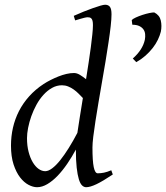

<svg xmlns="http://www.w3.org/2000/svg" viewBox="-20 -762 694 802"><path d="M303.2 -207Q307.6 -236.3 313.5 -273.7Q319.3 -311 326.2 -352.5Q317.9 -361.3 308.3 -370.8Q298.8 -380.4 287.8 -388.2Q276.9 -396 264.6 -400.9Q252.4 -405.8 238.8 -405.8Q216.8 -405.8 197.3 -394.8Q177.7 -383.8 161.4 -365.7Q145 -347.7 132.3 -324.5Q119.6 -301.3 110.8 -276.6Q102.1 -252 97.4 -228Q92.8 -204.1 92.8 -185.1Q92.8 -153.3 99.4 -127.9Q106 -102.5 116.7 -84.5Q127.4 -66.4 141.1 -56.6Q154.8 -46.9 168.9 -46.9Q182.1 -46.9 198.2 -59.1Q214.4 -71.3 231.7 -93Q249 -114.7 267.3 -144Q285.6 -173.3 303.2 -207ZM451.2 -33.2Q409.7 -5.4 383.1 7.3Q356.4 20 339.8 20Q330.6 20 322.8 12.5Q314.9 4.9 309.3 -13.4Q303.7 -31.7 300.3 -62Q296.9 -92.3 296.9 -137.2Q280.3 -106.4 261 -78.1Q241.7 -49.8 220.7 -27.8Q199.7 -5.9 177.7 7.1Q155.8 20 134.8 20Q118.2 20 99.1 10Q80.1 0 63.7 -21.2Q47.4 -42.5 36.6 -75.4Q25.9 -108.4 25.9 -153.8Q25.9 -192.4 34.2 -228.8Q42.5 -265.1 59.3 -298.1Q76.2 -331.1 101.8 -359.6Q127.4 -388.2 162.1 -411.1Q175.8 -419.9 191.7 -428Q207.5 -436 224.1 -442.6Q240.7 -449.2 257.3 -453.1Q273.9 -457 289.1 -457Q301.3 -457 314 -449.2Q326.7 -441.4 339.4 -431.2Q345.2 -466.8 350.3 -501Q355.5 -535.2 359.4 -564.7Q363.3 -594.2 365.7 -618.2Q368.2 -642.1 368.2 -657.2Q368.2 -668.5 366.5 -675Q364.7 -681.6 361.6 -684.8Q358.4 -688 354.5 -689Q350.6 -689.9 346.2 -689.9Q341.8 -689.9 333.3 -688Q324.7 -686 315.9 -683.3Q307.1 -680.7 300.5 -678.7Q293.9 -676.8 293.9 -676.8L288.1 -695.8Q308.6 -705.1 329.3 -713.4Q350.1 -721.7 367.9 -728Q385.7 -734.4 399.4 -738.3Q413.1 -742.2 418.9 -742.2Q432.6 -742.2 439.2 -733.4Q445.8 -724.6 445.8 -702.1Q445.8 -683.1 442.4 -652.8Q439 -622.6 433.3 -585Q427.7 -547.4 420.7 -504.9Q413.6 -462.4 406 -419.2Q398.4 -376 391.4 -334Q384.3 -292 378.7 -255.9Q373 -219.7 369.6 -191.2Q366.2 -162.6 366.2 -146Q366.2 -89.4 371.6 -63.7Q377 -38.1 388.2 -38.1Q400.9 -38.1 414.3 -40.8Q427.7 -43.5 444.8 -50.8L451.2 -33.2ZM651.9 -629.9Q647.9 -613.8 639.4 -595.9Q630.9 -578.1 617.7 -561.3Q604.5 -544.4 587.4 -529.3Q570.3 -514.2 549.3 -502.4L534.7 -517.6Q575.7 -553.7 585 -595.7Q587.4 -608.4 586.2 -619.9Q585 -631.3 578.6 -639.9Q572.3 -648.4 561 -653.6Q549.8 -658.7 532.7 -658.7L530.3 -678.2Q534.7 -683.1 547.4 -689Q560.1 -694.8 575 -699.7Q589.8 -704.6 603.8 -707.5Q617.7 -710.4 624.5 -710Q646.5 -698.7 651.6 -676.5Q656.7 -654.3 651.9 -629.9Z"/></svg>

Font: Gentium
Style: Italic
Weight: 400
Italic angle: -7°
Designer: J. Victor Gaultney
Version: Version 1.02; 2005; OFL release